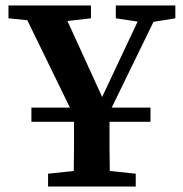

<svg xmlns="http://www.w3.org/2000/svg" viewBox="-20 -683 669 703"><path d="M11 -616V-663H313V-616L227 -606L354 -328L484 -604L404 -616V-663H622V-616L542 -603L389 -289H531V-237H381Q381 -185 381 -141.5Q381 -98 382 -57L477 -47V0H156V-47L250 -57Q251 -97 251 -140.5Q251 -184 251 -237H95V-289H236L80 -609Z"/></svg>

Font: Source Serif Pro Semibold
Style: Regular
Weight: 600
Designer: Frank Grießhammer
Foundry: Adobe Systems Incorporated
Version: Version 3.000;hotconv 1.0.109;makeotfexe 2.5.65596